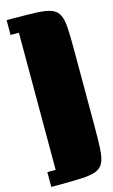

<svg xmlns="http://www.w3.org/2000/svg" viewBox="-136 -852 591 1002"><g transform="rotate(-15 160.0 -350.5)"><path d="M10 -801H49Q127 -801 176.5 -798.5Q226 -796 253.5 -785Q281 -774 293 -748Q305 -722 307.5 -676Q310 -630 310 -556V-145Q310 -72 307.5 -25.5Q305 21 293 47Q281 73 253.5 84Q226 95 176.5 97.5Q127 100 49 100H10V20H55V-721H10Z"/></g></svg>

Font: Badeen Display
Style: Regular
Weight: 400
Version: Version 1.000; ttfautohint (v1.8.4.7-5d5b)